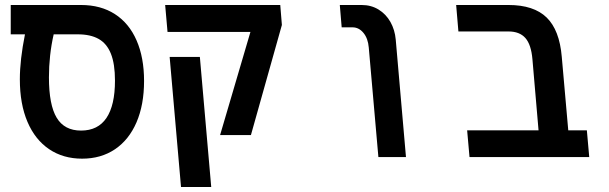

<svg xmlns="http://www.w3.org/2000/svg" viewBox="-20 -629 2440 769"><path d="M59.5 -311.5Q59.5 -389 80 -491.5H23V-609H304.5Q383.5 -609 440.2 -572.5Q497 -536 527 -467.2Q557 -398.5 557 -304.5Q557 -209.5 526.8 -139.2Q496.5 -69 440.5 -31.2Q384.5 6.5 309 6.5Q233 6.5 176.8 -31.5Q120.5 -69.5 90 -141Q59.5 -212.5 59.5 -311.5ZM440.5 -306Q440.5 -373 424.2 -413.8Q408 -454.5 375.2 -473Q342.5 -491.5 291.5 -491.5H195Q176 -408 176 -319Q176 -209 207 -157.5Q238 -106 304.5 -106Q372.5 -106 406.5 -156.8Q440.5 -207.5 440.5 -306Z M983 -501H651L641.5 -609H1102.5L1109 -529L985 -88H861.5ZM659.5 -401H780.5L826 120H705Z M1392 -519.5H1348.5L1341 -609H1428.5Q1466.5 -609 1496.2 -590.8Q1526 -572.5 1543.8 -541Q1561.5 -509.5 1565 -470.5L1606 0H1495.5L1457 -438.5Q1454 -475 1435.8 -497.2Q1417.5 -519.5 1392 -519.5Z M2016.5 -503H1816L1807 -609H2016.5Q2118 -609 2169.5 -558.8Q2221 -508.5 2230 -401.5L2256 -107H2330.5L2340 0H1860.5L1851 -107H2137L2112.5 -391.5Q2107.5 -450.5 2084.2 -476.8Q2061 -503 2016.5 -503Z"/></svg>

Font: JuliaMono SemiBold
Style: Italic
Weight: 600
Italic angle: -9°
Monospace: yes
Designer: cormullion
Foundry: corm
Version: Version 0.056; ttfautohint (v1.8.4)